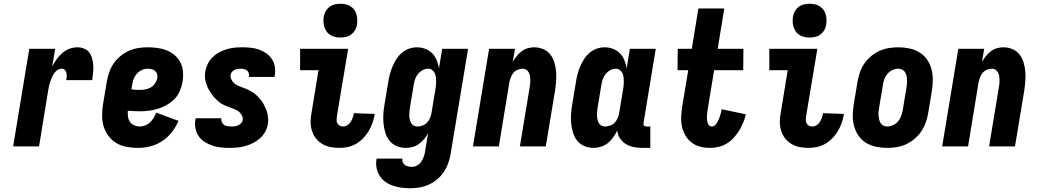

<svg xmlns="http://www.w3.org/2000/svg" viewBox="-20 -780 5540 1023"><path d="M50 0 136 -520H274L258 -425Q268 -445 281.5 -464Q295 -483 312.5 -498Q330 -513 351 -520.5Q372 -528 393 -528Q412 -528 429.5 -520.5Q447 -513 457 -498.5Q467 -484 471.5 -466Q476 -448 477 -429.5Q478 -411 476 -391.5Q474 -372 471 -353H333Q335 -363 335.5 -372.5Q336 -382 334 -391.5Q332 -401 325.5 -407.5Q319 -414 309 -414Q297 -414 286.5 -407Q276 -400 269 -390Q262 -380 257 -368.5Q252 -357 248 -346Q244 -335 241.5 -323.5Q239 -312 237 -300L188 0Z M715 8Q684 8 654.5 2.5Q625 -3 600.5 -17.5Q576 -32 558.5 -55Q541 -78 532.5 -105.5Q524 -133 524 -163.5Q524 -194 529 -225L549 -345Q553 -369 561.5 -394Q570 -419 585 -441Q600 -463 621 -480.5Q642 -498 666.5 -509Q691 -520 716 -524Q741 -528 766 -528Q793 -528 819 -524.5Q845 -521 868.5 -511.5Q892 -502 911 -485.5Q930 -469 941.5 -447Q953 -425 955 -398.5Q957 -372 953 -346Q949 -321 939 -297Q929 -273 911 -254Q893 -235 869.5 -221.5Q846 -208 822 -200.5Q798 -193 773.5 -190Q749 -187 724 -187Q709 -187 693 -188Q677 -189 661 -190Q660 -174 662 -158.5Q664 -143 672 -131Q680 -119 694.5 -112.5Q709 -106 724 -106Q739 -106 753.5 -111.5Q768 -117 779.5 -128Q791 -139 799 -152.5Q807 -166 812 -180L931 -136Q918 -105 896 -76.5Q874 -48 844.5 -28.5Q815 -9 781.5 -0.5Q748 8 715 8ZM724 -301Q739 -301 754 -303.5Q769 -306 783 -314Q797 -322 806 -335.5Q815 -349 818 -363Q820 -375 817 -385.5Q814 -396 806 -402.5Q798 -409 787.5 -411.5Q777 -414 766 -414Q750 -414 734.5 -406.5Q719 -399 708 -386Q697 -373 691.5 -357.5Q686 -342 684 -326L680 -304Q691 -302 702 -301.5Q713 -301 724 -301Z M1202 8Q1178 8 1155 5.5Q1132 3 1110.5 -4.5Q1089 -12 1070 -24Q1051 -36 1038.5 -54.5Q1026 -73 1021.5 -96Q1017 -119 1021 -143L1023 -150H1160L1159 -148Q1158 -138 1162 -129Q1166 -120 1174 -114.5Q1182 -109 1192 -107.5Q1202 -106 1212 -106Q1221 -106 1230.5 -107Q1240 -108 1248.5 -112Q1257 -116 1264 -123Q1271 -130 1273 -139Q1275 -153 1269 -164.5Q1263 -176 1253.5 -184.5Q1244 -193 1232 -197.5Q1220 -202 1208 -206.5Q1196 -211 1183.5 -216Q1171 -221 1160.5 -227.5Q1150 -234 1140.5 -242.5Q1131 -251 1122.5 -260Q1114 -269 1107 -279.5Q1100 -290 1093.5 -301Q1087 -312 1082.5 -324Q1078 -336 1075 -348.5Q1072 -361 1072 -374.5Q1072 -388 1074 -402Q1078 -422 1088 -441.5Q1098 -461 1113.5 -476Q1129 -491 1148.5 -501.5Q1168 -512 1188.5 -518Q1209 -524 1229.5 -526Q1250 -528 1271 -528Q1294 -528 1317 -525.5Q1340 -523 1361 -515.5Q1382 -508 1400 -495Q1418 -482 1429.5 -464Q1441 -446 1444.5 -423.5Q1448 -401 1444 -378L1443 -370H1306V-372Q1308 -382 1305.5 -390.5Q1303 -399 1296 -404.5Q1289 -410 1279.5 -412Q1270 -414 1261 -414Q1253 -414 1245 -412.5Q1237 -411 1229.5 -407.5Q1222 -404 1216 -397Q1210 -390 1209 -382Q1207 -368 1213 -356Q1219 -344 1228 -336Q1237 -328 1249 -323Q1261 -318 1273.5 -313.5Q1286 -309 1297.5 -304Q1309 -299 1320 -292.5Q1331 -286 1340.5 -278Q1350 -270 1358.5 -260.5Q1367 -251 1374.5 -241Q1382 -231 1387.5 -219.5Q1393 -208 1398 -196.5Q1403 -185 1405.5 -172Q1408 -159 1409 -145.5Q1410 -132 1407 -119Q1404 -98 1393 -78Q1382 -58 1365 -43Q1348 -28 1328 -18Q1308 -8 1287 -2Q1266 4 1244.5 6Q1223 8 1202 8Z M1788 8Q1764 8 1740.5 3.5Q1717 -1 1697 -13Q1677 -25 1663 -43Q1649 -61 1642 -83.5Q1635 -106 1635 -130.5Q1635 -155 1640 -180L1677 -406H1579V-520H1835L1775 -161Q1774 -151 1773.5 -141Q1773 -131 1777.5 -123Q1782 -115 1790 -110.5Q1798 -106 1808 -106Q1820 -106 1831 -113Q1842 -120 1848.5 -130.5Q1855 -141 1859 -152.5Q1863 -164 1865 -175V-177L1976 -173V-169Q1972 -147 1964.5 -125Q1957 -103 1944.5 -82Q1932 -61 1915 -43.5Q1898 -26 1877.5 -14Q1857 -2 1834 3Q1811 8 1788 8ZM1794 -580Q1780 -580 1766 -583Q1752 -586 1740 -593.5Q1728 -601 1720.5 -611.5Q1713 -622 1708.5 -635.5Q1704 -649 1703.5 -663Q1703 -677 1705 -692Q1708 -707 1715.5 -720.5Q1723 -734 1735.5 -743.5Q1748 -753 1763.5 -756.5Q1779 -760 1794 -760Q1808 -760 1822 -757Q1836 -754 1847.5 -746.5Q1859 -739 1867 -728.5Q1875 -718 1879 -704.5Q1883 -691 1883.5 -677Q1884 -663 1882 -648Q1880 -633 1872 -619.5Q1864 -606 1851.5 -596.5Q1839 -587 1824 -583.5Q1809 -580 1794 -580Z M2167 223Q2143 223 2119.5 220Q2096 217 2074 209.5Q2052 202 2033.5 189Q2015 176 2003 157Q1991 138 1986.5 115Q1982 92 1986 68L1987 65H2124V66Q2122 76 2126 85Q2130 94 2138 99.5Q2146 105 2156 107Q2166 109 2176 109Q2191 109 2205 100Q2219 91 2227 78Q2235 65 2239.5 50.5Q2244 36 2246 21L2261 -71Q2253 -55 2240.5 -40Q2228 -25 2212.5 -13.5Q2197 -2 2178.5 3Q2160 8 2143 8Q2117 8 2094 -1.5Q2071 -11 2056 -29.5Q2041 -48 2033.5 -72Q2026 -96 2023.5 -121Q2021 -146 2022.5 -172Q2024 -198 2029 -225L2049 -345Q2052 -365 2057.5 -385.5Q2063 -406 2071.5 -426Q2080 -446 2092 -465Q2104 -484 2121 -498.5Q2138 -513 2159 -520.5Q2180 -528 2201 -528Q2224 -528 2245.5 -520Q2267 -512 2282.5 -496.5Q2298 -481 2306.5 -460Q2315 -439 2319 -416L2336 -520H2474L2381 40Q2377 64 2368.5 88.5Q2360 113 2345.5 135Q2331 157 2310.5 174.5Q2290 192 2266 203Q2242 214 2217 218.5Q2192 223 2167 223ZM2204 -106Q2217 -106 2231 -111Q2245 -116 2255 -126.5Q2265 -137 2271 -150.5Q2277 -164 2279 -178L2299 -298Q2301 -310 2302.5 -321.5Q2304 -333 2304 -345Q2304 -357 2302.5 -368.5Q2301 -380 2296.5 -390Q2292 -400 2282.5 -407Q2273 -414 2261 -414Q2246 -414 2231.5 -406Q2217 -398 2206.5 -385Q2196 -372 2191 -356.5Q2186 -341 2184 -326L2164 -206Q2162 -195 2161.5 -184.5Q2161 -174 2161 -163.5Q2161 -153 2163.5 -143Q2166 -133 2170.5 -124.5Q2175 -116 2184 -111Q2193 -106 2204 -106Z M2500 0 2586 -520H2724L2712 -450Q2721 -466 2733 -481Q2745 -496 2759.5 -507Q2774 -518 2791.5 -523Q2809 -528 2826 -528Q2852 -528 2875 -518Q2898 -508 2912.5 -489Q2927 -470 2934 -446.5Q2941 -423 2943 -398Q2945 -373 2943 -347Q2941 -321 2937 -295L2888 0H2750L2802 -314Q2804 -325 2805 -335Q2806 -345 2805.5 -355.5Q2805 -366 2803.5 -376Q2802 -386 2797 -394.5Q2792 -403 2784 -408.5Q2776 -414 2765 -414Q2752 -414 2738.5 -408.5Q2725 -403 2716 -392.5Q2707 -382 2702 -369Q2697 -356 2694 -342L2638 0Z M3143 8Q3117 8 3094 -1.5Q3071 -11 3056 -29.5Q3041 -48 3033.5 -72Q3026 -96 3023.5 -121Q3021 -146 3022.5 -172Q3024 -198 3029 -225L3049 -345Q3052 -365 3057.5 -385.5Q3063 -406 3071.5 -426Q3080 -446 3092 -465Q3104 -484 3121 -498.5Q3138 -513 3159 -520.5Q3180 -528 3201 -528Q3224 -528 3245.5 -520Q3267 -512 3282.5 -496.5Q3298 -481 3306.5 -460Q3315 -439 3319 -416L3336 -520H3474L3409 -126Q3408 -122 3408.5 -118Q3409 -114 3411.5 -111Q3414 -108 3417.5 -107Q3421 -106 3425 -106H3445V8H3406Q3382 8 3359 4Q3336 0 3316.5 -11.5Q3297 -23 3284 -42Q3271 -61 3269 -85Q3260 -66 3247.5 -48.5Q3235 -31 3219 -18Q3203 -5 3182.5 1.5Q3162 8 3143 8ZM3204 -106Q3217 -106 3231 -111Q3245 -116 3255 -126.5Q3265 -137 3271 -150.5Q3277 -164 3279 -178L3299 -298Q3301 -310 3302.5 -321.5Q3304 -333 3304 -345Q3304 -357 3302.5 -368.5Q3301 -380 3296.5 -390Q3292 -400 3282.5 -407Q3273 -414 3261 -414Q3246 -414 3231.5 -406Q3217 -398 3206.5 -385Q3196 -372 3191 -356.5Q3186 -341 3184 -326L3164 -206Q3162 -195 3161.5 -184.5Q3161 -174 3161 -163.5Q3161 -153 3163.5 -143Q3166 -133 3170.5 -124.5Q3175 -116 3184 -111Q3193 -106 3204 -106Z M3763 8Q3736 8 3710.5 1.5Q3685 -5 3665 -20.5Q3645 -36 3632 -58Q3619 -80 3613.5 -105.5Q3608 -131 3609.5 -158.5Q3611 -186 3615 -213L3647 -406H3590L3591 -520H3666L3701 -735H3839L3804 -520H3941L3940 -406H3785L3750 -194Q3749 -186 3748 -177Q3747 -168 3746.5 -159.5Q3746 -151 3747 -142.5Q3748 -134 3750 -126Q3752 -118 3758 -112Q3764 -106 3773 -106Q3782 -106 3789.5 -113Q3797 -120 3801.5 -128Q3806 -136 3810 -145Q3814 -154 3816.5 -162.5Q3819 -171 3821.5 -180Q3824 -189 3825 -198L3954 -171Q3949 -149 3940 -127Q3931 -105 3918.5 -84.5Q3906 -64 3889.5 -46Q3873 -28 3852.5 -15.5Q3832 -3 3809 2.5Q3786 8 3763 8Z M4288 8Q4264 8 4240.5 3.5Q4217 -1 4197 -13Q4177 -25 4163 -43Q4149 -61 4142 -83.5Q4135 -106 4135 -130.5Q4135 -155 4140 -180L4177 -406H4079V-520H4335L4275 -161Q4274 -151 4273.5 -141Q4273 -131 4277.5 -123Q4282 -115 4290 -110.5Q4298 -106 4308 -106Q4320 -106 4331 -113Q4342 -120 4348.5 -130.5Q4355 -141 4359 -152.5Q4363 -164 4365 -175V-177L4476 -173V-169Q4472 -147 4464.5 -125Q4457 -103 4444.5 -82Q4432 -61 4415 -43.5Q4398 -26 4377.5 -14Q4357 -2 4334 3Q4311 8 4288 8ZM4294 -580Q4280 -580 4266 -583Q4252 -586 4240 -593.5Q4228 -601 4220.5 -611.5Q4213 -622 4208.5 -635.5Q4204 -649 4203.5 -663Q4203 -677 4205 -692Q4208 -707 4215.5 -720.5Q4223 -734 4235.5 -743.5Q4248 -753 4263.5 -756.5Q4279 -760 4294 -760Q4308 -760 4322 -757Q4336 -754 4347.5 -746.5Q4359 -739 4367 -728.5Q4375 -718 4379 -704.5Q4383 -691 4383.5 -677Q4384 -663 4382 -648Q4380 -633 4372 -619.5Q4364 -606 4351.5 -596.5Q4339 -587 4324 -583.5Q4309 -580 4294 -580Z M4707 8Q4677 8 4648 2Q4619 -4 4595 -18.5Q4571 -33 4555 -56Q4539 -79 4531 -107Q4523 -135 4523.5 -164.5Q4524 -194 4529 -225L4549 -345Q4553 -369 4561.5 -394Q4570 -419 4585 -441Q4600 -463 4621 -480.5Q4642 -498 4666.5 -509Q4691 -520 4716 -524Q4741 -528 4766 -528Q4796 -528 4825 -522Q4854 -516 4878 -501.5Q4902 -487 4918.5 -464Q4935 -441 4942.5 -413Q4950 -385 4950 -355.5Q4950 -326 4945 -295L4925 -175Q4921 -151 4912 -126Q4903 -101 4888 -79Q4873 -57 4852 -39.5Q4831 -22 4807 -11Q4783 0 4757.5 4Q4732 8 4707 8ZM4707 -106Q4723 -106 4739 -113.5Q4755 -121 4765.5 -134Q4776 -147 4781.5 -162.5Q4787 -178 4790 -194L4810 -314Q4812 -325 4812.5 -336Q4813 -347 4812.5 -357.5Q4812 -368 4809.5 -378Q4807 -388 4801.5 -396.5Q4796 -405 4786.5 -409.5Q4777 -414 4766 -414Q4750 -414 4734.5 -406.5Q4719 -399 4708 -386Q4697 -373 4691.5 -357.5Q4686 -342 4684 -326L4664 -206Q4662 -195 4661 -184Q4660 -173 4661 -162.5Q4662 -152 4664.5 -142Q4667 -132 4672.5 -123.5Q4678 -115 4687 -110.5Q4696 -106 4707 -106Z M5000 0 5086 -520H5224L5212 -450Q5221 -466 5233 -481Q5245 -496 5259.5 -507Q5274 -518 5291.5 -523Q5309 -528 5326 -528Q5352 -528 5375 -518Q5398 -508 5412.5 -489Q5427 -470 5434 -446.5Q5441 -423 5443 -398Q5445 -373 5443 -347Q5441 -321 5437 -295L5388 0H5250L5302 -314Q5304 -325 5305 -335Q5306 -345 5305.5 -355.5Q5305 -366 5303.5 -376Q5302 -386 5297 -394.5Q5292 -403 5284 -408.5Q5276 -414 5265 -414Q5252 -414 5238.5 -408.5Q5225 -403 5216 -392.5Q5207 -382 5202 -369Q5197 -356 5194 -342L5138 0Z"/></svg>

Font: Iosevka Term Curly Heavy
Style: Italic
Weight: 900
Italic angle: -9°
Designer: Belleve Invis
Foundry: Belleve Invis
Version: Version 32.3.0